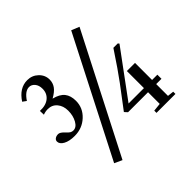

<svg xmlns="http://www.w3.org/2000/svg" viewBox="-183 -887 1130 1130"><g transform="rotate(-45 382.0 -322.0)"><path d="M225.6 55.2 177.7 33.2 552.2 -698.7 601.6 -678.7ZM127.4 -244.1Q83 -244.1 56.4 -258.8Q29.8 -273.4 29.8 -294.9Q29.8 -306.6 40 -314Q50.3 -321.3 65.9 -321.3Q81.1 -321.3 102.5 -297.9Q115.7 -283.2 124.8 -277.8Q133.8 -272.5 144.5 -272.5Q170.9 -272.5 188.2 -303.7Q205.6 -335 205.6 -376.5Q205.6 -416.5 183.8 -442.4Q162.1 -468.3 126.5 -468.3Q106 -468.3 87.4 -460.9L86.4 -493.2Q135.3 -491.2 162.6 -513.9Q189.9 -536.6 189.9 -574.7Q189.9 -603.5 175.3 -620.8Q160.6 -638.2 140.6 -638.2Q106 -638.2 73.7 -588.9L50.8 -605.5Q95.7 -674.3 161.6 -674.3Q201.7 -674.3 229.7 -647.5Q257.8 -620.6 257.8 -583Q257.8 -555.7 242.4 -533.9Q227.1 -512.2 190.4 -491.7Q237.8 -480 258.3 -454.1Q278.8 -428.2 278.8 -385.3Q278.8 -326.7 234.6 -285.4Q190.4 -244.1 127.4 -244.1ZM563.5 0V-18.6L614.3 -23.9V-121.1H447.8L431.2 -139.2L535.2 -276.9Q579.1 -335.4 654.8 -450.2H691.4L697.8 -442.4L486.3 -155.3H614.3V-297.4H682.1V-155.3H726.1V-121.1H682.1V-22.9L721.2 -18.6V0Z"/></g></svg>

Font: Elstob 10pt Medium
Style: Regular
Weight: 500
Designer: Peter S. Baker
Version: Version 1.015